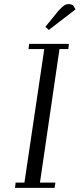

<svg xmlns="http://www.w3.org/2000/svg" viewBox="-20 -916 388 936"><path d="M53.2 0 56.2 -25.9H99.1L195.8 -676.8H119.1L122.1 -702.1H315.9L313 -676.8H270L174.8 -25.9H250L246.1 0ZM201.2 -785.2 265.1 -863.8Q282.7 -882.8 292.5 -889.4Q302.2 -896 315.9 -896Q321.3 -896 326.7 -894.3Q332 -892.6 334.5 -890.6L336.9 -889.2L348.1 -870.1L217.8 -770Z"/></svg>

Font: Dehuti
Style: Italic
Weight: 400
Version: Version 1.2